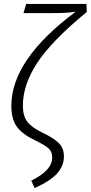

<svg xmlns="http://www.w3.org/2000/svg" viewBox="-20 -756 464 982"><path d="M140 168Q194 141 220.5 112Q247 83 247 49Q247 21 229.5 4Q212 -13 158 -39Q95 -69 66.5 -107.5Q38 -146 38 -215Q38 -451 367 -696Q326 -689 250 -689H100L114 -736H422L424 -695Q243 -546 170 -434Q97 -322 97 -216Q97 -163 119.5 -133.5Q142 -104 196 -78Q255 -50 281 -24Q307 2 307 44Q307 90 274 129Q241 168 157 206Z"/></svg>

Font: Fira Sans Condensed Light
Style: Italic
Weight: 300
Width: 3
Italic angle: -8°
Designer: Carrois Corporate & Edenspiekermann AG
Foundry: Carrois Corporate GbR & Edenspiekermann AG
Version: Version 4.203